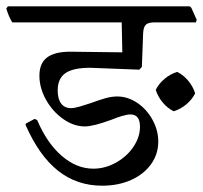

<svg xmlns="http://www.w3.org/2000/svg" viewBox="-40 -596 644 609"><path d="M581 -525H450Q430 -525 422.5 -517.5Q415 -510 414 -491L410 -384L402 -375L246 -381Q192 -381 167.5 -364Q143 -347 143 -309Q143 -282 154 -267.5Q165 -253 185 -253Q196 -253 213 -258Q230 -263 248 -269Q275 -279 294.5 -284.5Q314 -290 332 -290Q365 -290 395 -270Q425 -250 443.5 -216.5Q462 -183 462 -147Q462 -107 439 -75Q416 -43 375.5 -25Q335 -7 284 -7Q204 -7 144 -54.5Q84 -102 41 -200L42 -204L70 -219L78 -215Q109 -142 156 -101.5Q203 -61 256 -61Q293 -61 327.5 -80Q362 -99 383 -130Q404 -161 404 -194Q404 -233 374 -233Q363 -233 346.5 -228Q330 -223 313 -216Q256 -195 229 -195Q194 -195 160.5 -218.5Q127 -242 106 -279.5Q85 -317 85 -356Q85 -395 109 -413.5Q133 -432 183 -432L348 -430L346 -525H-1Q-12 -542 -20 -569L-15 -576H562L567 -571L584 -533ZM579 -300Q569 -280 551 -265Q533 -250 511 -243Q491 -253 476 -271Q461 -289 454 -311Q464 -331 482 -346Q500 -361 522 -368Q542 -358 557 -340Q572 -322 579 -300Z"/></svg>

Font: Sahitya
Style: Regular
Weight: 400
Designer: Juan Pablo del Peral
Foundry: Juan Pablo del Peral (http://www.huertatipografica.com)
Version: Version 1.001;PS 001.000;hotconv 1.0.70;makeotf.lib2.5.58329